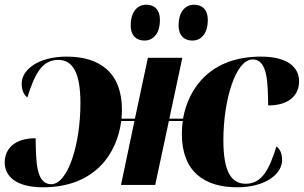

<svg xmlns="http://www.w3.org/2000/svg" viewBox="-31 -784 1288 814"><path d="M785 -612C816 -612 850 -635 850 -700C850 -743 826 -764 792 -764C751 -764 726 -729 726 -677C726 -634 749 -612 785 -612ZM582 -612C613 -612 647 -635 647 -700C647 -743 624 -764 589 -764C548 -764 523 -729 523 -677C523 -634 546 -612 582 -612ZM151 10C375 10 466 -137 483 -271H539L482 0H627L685 -271H744C741 -253 740 -234 740 -216C740 -55 837 10 974 10C1097 10 1165 -48 1165 -105C1165 -139 1152 -156 1141 -163C1109 -61 1078 -5 1010 -5C950 -5 916 -56 916 -189C916 -363 969 -532 1040 -532C1106 -532 1104 -427 1106 -337C1200 -337 1237 -385 1237 -439C1237 -499 1188 -544 1075 -544C861 -544 768 -410 745 -281H687L742 -539H596L541 -281H484C485 -294 486 -306 486 -318C486 -479 389 -544 252 -544C129 -544 61 -487 61 -430C61 -395 74 -379 85 -371C117 -473 148 -530 216 -530C276 -530 310 -478 310 -346C310 -172 257 -3 186 -3C120 -3 122 -106 120 -198C26 -198 -11 -149 -11 -95C-11 -36 38 10 151 10Z"/></svg>

Font: Noto Serif Display SemiCondensed Black
Style: Italic
Weight: 900
Width: 4
Italic angle: -12°
Designer: Monotype Design Team
Foundry: Monotype Imaging Inc.
Version: Version 2.009